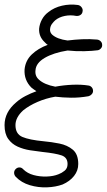

<svg xmlns="http://www.w3.org/2000/svg" viewBox="-50 -658 469 844"><path d="M225 153Q195 164 156.5 165.5Q118 167 81 156Q44 145 19 119Q12 111 12 101.5Q12 92 19 85Q26 78 35.5 78Q45 78 52 86Q70 104 97.5 111.5Q125 119 155 118Q185 117 207 108Q221 103 234 92.5Q247 82 247 63Q247 34 220.5 25Q194 16 137 10Q111 7 82 2.5Q53 -2 27.5 -13.5Q2 -25 -14 -47.5Q-30 -70 -30 -108Q-30 -165 21 -208Q39 -224 62 -236Q85 -248 110 -257Q104 -261 98.5 -265Q93 -269 88 -273Q55 -306 58 -353Q62 -392 89.5 -418.5Q117 -445 160 -461Q156 -463 153 -466Q150 -469 147 -472Q120 -497 122 -532Q124 -553 134.5 -572.5Q145 -592 163 -605Q188 -625 222.5 -633Q257 -641 293 -636Q303 -634 309 -625.5Q315 -617 313 -608Q312 -598 304 -592.5Q296 -587 285 -588Q260 -593 235 -588Q210 -583 193 -569Q186 -563 178.5 -553Q171 -543 170 -529Q169 -516 179 -506Q201 -486 247 -480Q278 -484 311 -485.5Q344 -487 377 -484Q386 -483 392.5 -476.5Q399 -470 399 -461Q400 -452 393.5 -445Q387 -438 379 -437Q357 -434 321 -433Q285 -432 247 -436Q185 -426 146.5 -403.5Q108 -381 106 -349Q103 -324 121 -308Q145 -286 193 -277Q231 -284 269.5 -285.5Q308 -287 339 -282Q347 -281 353 -274.5Q359 -268 359 -258Q359 -250 353 -243.5Q347 -237 339 -235Q299 -228 262 -228.5Q225 -229 193 -233Q152 -226 115 -210Q78 -194 52 -173Q18 -142 18 -108Q18 -69 48.5 -56Q79 -43 142 -37Q176 -34 211 -27Q246 -20 270 0Q294 20 294 63Q294 92 275.5 115.5Q257 139 225 153Z"/></svg>

Font: Zen Kurenaido
Style: Regular
Weight: 400
Designer: Yoshimichi Ohira
Foundry: Positype
Version: Version 1.001